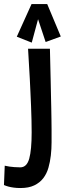

<svg xmlns="http://www.w3.org/2000/svg" viewBox="-120 -783 326 965"><path d="M139.2 -130.9Q139.2 -101.1 139.2 -67.6Q139.2 -34.2 135.5 -1.7Q131.8 30.8 123.3 60.5Q114.7 90.3 97.4 112.8Q80.1 135.3 52.2 148.7Q24.4 162.1 -17.1 162.1Q-36.1 162.1 -51.5 159.9Q-66.9 157.7 -77.6 154.8Q-90.3 151.4 -100.1 147L-96.2 49.8Q-85.4 52.2 -72.8 54.2Q-62 55.7 -47.9 56.9Q-33.7 58.1 -18.1 58.1Q14.6 58.1 26.9 14.4Q39.1 -29.3 39.1 -118.2Q39.1 -147.5 38.3 -181.2Q37.6 -214.8 36.1 -249.8Q34.7 -284.7 33 -319.6Q31.2 -354.5 29.8 -386.7Q25.9 -461.9 21 -538.1H130.9Q132.8 -451.7 134.8 -373.5Q135.3 -340.3 136.2 -305.4Q137.2 -270.5 137.7 -238.3Q138.2 -206.1 138.7 -178.2Q139.2 -150.4 139.2 -130.9ZM185.5 -599.6 109.4 -571.8 71.3 -686.5 39.6 -568.8 -35.6 -598.6 38.6 -762.7H117.2Z"/></svg>

Font: Mouse Memoirs
Style: Regular
Weight: 400
Version: Version 1.000